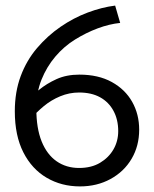

<svg xmlns="http://www.w3.org/2000/svg" viewBox="-20 -654 551 687"><path d="M69 -285 90 -228Q110 -252 136.5 -274Q163 -296 195.5 -309.5Q228 -323 263 -323Q307 -323 338 -306Q369 -289 386 -257.5Q403 -226 403 -185Q403 -149 386 -119.5Q369 -90 338 -71.5Q307 -53 263 -53Q217 -53 182.5 -77Q148 -101 129 -148Q110 -195 110 -265Q110 -323 128.5 -369Q147 -415 178 -451.5Q209 -488 248.5 -512.5Q288 -537 329.5 -552.5Q371 -568 410 -572L392 -634Q344 -628 293.5 -609Q243 -590 196.5 -558Q150 -526 112.5 -482Q75 -438 54 -381.5Q33 -325 33 -256Q33 -169 63.5 -109Q94 -49 147 -18Q200 13 266 13Q327 13 375.5 -13.5Q424 -40 451 -86Q478 -132 478 -190Q478 -245 453 -289.5Q428 -334 380 -360.5Q332 -387 264 -387Q218 -387 182.5 -371Q147 -355 119 -332Q91 -309 69 -285Z"/></svg>

Font: Catamaran Thin
Style: Regular
Weight: 400
Version: Version 2.000